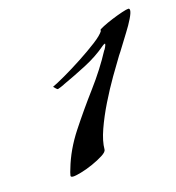

<svg xmlns="http://www.w3.org/2000/svg" viewBox="-74 -483 510 556"><g transform="rotate(-15 181.5 -205.0)"><path d="M79 9Q72 9 72 5Q72 3 74 -5Q76 -13 77 -15Q92 -68 125.5 -119Q159 -170 196.5 -220.5Q234 -271 260 -320Q262 -322 265 -328.5Q268 -335 268 -338Q268 -339 267 -339Q266 -339 263.5 -337.5Q261 -336 260 -335Q231 -310 194.5 -291Q158 -272 123 -256Q122 -255 112.5 -251Q103 -247 102 -247Q100 -247 96 -251Q92 -255 90 -257Q103 -263 129 -278Q155 -293 184 -312Q213 -331 236 -348.5Q259 -366 266 -378Q265 -379 265 -380Q265 -382 277.5 -388.5Q290 -395 307 -402Q324 -409 339 -414Q354 -419 359 -419Q363 -419 363 -413Q363 -406 355 -389.5Q347 -373 335 -354Q323 -335 313 -318.5Q303 -302 298 -295Q285 -274 266 -241.5Q247 -209 229 -172.5Q211 -136 199 -102Q187 -68 187 -43Q187 -36 173 -27Q159 -18 140 -9.5Q121 -1 103.5 4Q86 9 79 9Z"/></g></svg>

Font: My Soul
Style: Regular
Weight: 400
Designer: Robert E. Leuschke
Foundry: Robert E. Leuschke
Version: Version 1.010; ttfautohint (v1.8.4.7-5d5b)